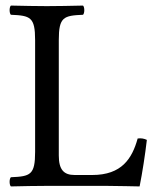

<svg xmlns="http://www.w3.org/2000/svg" viewBox="-20 -667 568 689"><path d="M149 0H361.7C389 0 481 2 481 2C491 -48 501 -113 507 -165C497.2 -169.7 486.4 -171.8 474 -170C454 -98 417 -39 311 -39H248C209 -39 191 -58 191 -109V-523C191 -606 208 -611 278 -614C284 -620 284 -641 278 -647C233 -646 186.1 -645 148 -645C111.9 -645 65 -646 19 -647C13 -641 13 -620 19 -614C89 -611 106 -606 106 -523V-122C106 -39 89 -34 19 -31C13 -25 13 -4 19 2C58 1 115.3 0 149 0Z"/></svg>

Font: Libertinus Serif
Style: Regular
Weight: 400
Designer: Philipp H. Poll
Foundry: Khaled Hosny
Version: Version 6.2